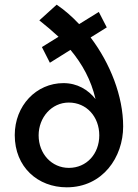

<svg xmlns="http://www.w3.org/2000/svg" viewBox="-20 -790 589 820"><path d="M265 10C419 10 506 -119 506 -250C506 -379 451 -519 367 -630L436 -673L402 -739L318 -687C288 -719 256 -747 222 -770L148 -703C177 -680 204 -657 230 -633L159 -589L193 -522L281 -577C332 -516 369 -448 388 -367C356 -407 310 -435 251 -435C135 -435 43 -339 43 -213C43 -76 142 10 265 10ZM274 -73C201 -73 145 -133 145 -212C145 -288 200 -352 274 -352C350 -352 404 -291 404 -212C404 -133 350 -73 274 -73Z"/></svg>

Font: Reem Kufi
Style: Regular
Weight: 400
Designer: Khaled Hosny
Version: Version 0.007